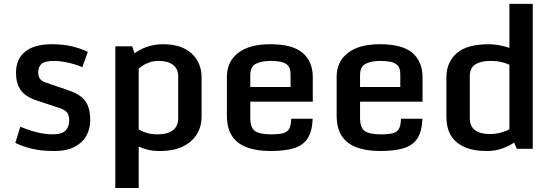

<svg xmlns="http://www.w3.org/2000/svg" viewBox="-20 -758 2815 978"><path d="M58.1 -30.3 83.5 -112.8Q117.2 -97.7 162.1 -85.7Q207 -73.7 250 -73.7Q294.4 -73.7 313.5 -92.8Q332.5 -111.8 332.5 -143.1Q332.5 -168.5 323 -182.9Q313.5 -197.3 285.2 -207L167.5 -246.1Q107.4 -266.1 84.5 -300.8Q61.5 -335.4 61.5 -386.7Q61.5 -458.5 108.9 -495.6Q156.2 -532.7 243.2 -532.7Q306.2 -532.7 352.5 -520.5Q398.9 -508.3 427.2 -493.7L399.4 -415.5Q384.8 -422.9 360.1 -430.2Q335.4 -437.5 308.1 -442.6Q280.8 -447.8 256.8 -447.8Q208 -447.8 191.4 -432.6Q174.8 -417.5 174.8 -388.7Q174.8 -369.6 183.1 -357.4Q191.4 -345.2 213.4 -337.4L326.2 -298.8Q370.1 -284.2 394.8 -263.9Q419.4 -243.7 429.4 -214.6Q439.5 -185.5 439.5 -144.5Q439.5 -102.1 419.9 -66.7Q400.4 -31.2 360.1 -10Q319.8 11.2 257.3 11.2Q189 11.2 140.1 -1Q91.3 -13.2 58.1 -30.3Z M567.4 199.7V-522H653.3L665.5 -486.3Q689.5 -505.4 727.3 -519Q765.1 -532.7 810.5 -532.7Q905.3 -532.7 956.1 -485.6Q1006.8 -438.5 1006.8 -363.3V-162.1Q1006.8 -114.7 983.4 -75.4Q960 -36.1 912.8 -12.5Q865.7 11.2 793.9 11.2Q758.3 11.2 731.7 4.4Q705.1 -2.4 686.5 -11.2V199.7ZM784.2 -73.7Q832.5 -73.7 860.1 -94Q887.7 -114.3 887.7 -156.7V-366.7Q887.7 -408.7 860.6 -428.2Q833.5 -447.8 788.6 -447.8Q763.7 -447.8 742.7 -440.7Q721.7 -433.6 707.3 -424.3Q692.9 -415 686.5 -407.7V-98.6Q700.2 -89.8 724.9 -81.8Q749.5 -73.7 784.2 -73.7Z M1135.7 -170.4V-366.7Q1135.7 -444.3 1193.1 -488.5Q1250.5 -532.7 1355.5 -532.7Q1471.7 -532.7 1522.5 -488Q1573.2 -443.4 1573.2 -365.7V-240.2H1254.9V-159.2Q1254.9 -106.9 1279.3 -90.3Q1303.7 -73.7 1359.4 -73.7Q1399.4 -73.7 1421.4 -79.3Q1443.4 -85 1452.9 -101.8Q1462.4 -118.7 1463.4 -153.3H1572.8Q1570.3 -89.8 1547.6 -54Q1524.9 -18.1 1478 -3.4Q1431.2 11.2 1357.9 11.2Q1289.6 11.2 1239.5 -6.6Q1189.5 -24.4 1162.6 -64.2Q1135.7 -104 1135.7 -170.4ZM1460 -314.9V-379.4Q1460 -409.7 1446.8 -424.1Q1433.6 -438.5 1410.6 -443.1Q1387.7 -447.8 1357.9 -447.8Q1313 -447.8 1283.9 -433.3Q1254.9 -418.9 1254.9 -375V-314.9Z M1694.8 -170.4V-366.7Q1694.8 -444.3 1752.2 -488.5Q1809.6 -532.7 1914.6 -532.7Q2030.8 -532.7 2081.5 -488Q2132.3 -443.4 2132.3 -365.7V-240.2H1814V-159.2Q1814 -106.9 1838.4 -90.3Q1862.8 -73.7 1918.5 -73.7Q1958.5 -73.7 1980.5 -79.3Q2002.4 -85 2012 -101.8Q2021.5 -118.7 2022.5 -153.3H2131.8Q2129.4 -89.8 2106.7 -54Q2084 -18.1 2037.1 -3.4Q1990.2 11.2 1917 11.2Q1848.6 11.2 1798.6 -6.6Q1748.5 -24.4 1721.7 -64.2Q1694.8 -104 1694.8 -170.4ZM2019 -314.9V-379.4Q2019 -409.7 2005.9 -424.1Q1992.7 -438.5 1969.7 -443.1Q1946.8 -447.8 1917 -447.8Q1872.1 -447.8 1843 -433.3Q1814 -418.9 1814 -375V-314.9Z M2253.9 -160.2V-364.7Q2253.9 -439.5 2305.4 -486.1Q2356.9 -532.7 2471.2 -532.7Q2494.1 -532.7 2522.7 -527.6Q2551.3 -522.5 2574.7 -514.2V-738.3H2693.8V0H2612.8L2598.6 -31.7Q2574.2 -14.2 2537.8 -1.5Q2501.5 11.2 2461.4 11.2Q2389.2 11.2 2343.3 -10.3Q2297.4 -31.7 2275.6 -70.1Q2253.9 -108.4 2253.9 -160.2ZM2574.7 -99.6V-428.2Q2559.1 -436 2533.7 -441.9Q2508.3 -447.8 2479 -447.8Q2430.7 -447.8 2401.9 -430.2Q2373 -412.6 2373 -370.1V-156.2Q2373 -113.8 2400.4 -94.5Q2427.7 -75.2 2473.6 -75.2Q2504.9 -75.2 2532 -82.8Q2559.1 -90.3 2574.7 -99.6Z"/></svg>

Font: Monda SemiBold
Style: Regular
Weight: 600
Designer: Vernon Adams
Foundry: Vernon Adams
Version: Version 2.200